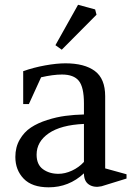

<svg xmlns="http://www.w3.org/2000/svg" viewBox="-20 -780 570 812"><path d="M515.1 -43V-24.9L409.2 7.8Q377.9 14.6 356.4 0.7Q335 -13.2 335 -46.9Q271.5 12.2 186 12.2Q115.2 12.2 80.1 -24.4Q44.9 -61 44.9 -116.2Q44.9 -157.7 63.5 -189.7Q82 -221.7 110.8 -240.7Q139.6 -259.8 179.7 -272.5Q219.7 -285.2 256.8 -290Q293.9 -294.9 335 -295.9V-342.8Q335 -411.1 313.5 -438Q292 -464.8 242.2 -464.8Q204.6 -464.8 153.8 -453.1L102.1 -339.8H78.1V-479Q122.1 -494.6 170.9 -503.4Q219.7 -512.2 256.8 -512.2Q337.4 -512.2 381.1 -479.7Q424.8 -447.3 424.8 -373V-67.9ZM227.1 -44.9Q254.9 -44.9 284.2 -58.3Q313.5 -71.8 335 -95.2V-255.9Q237.3 -251.5 186 -216.1Q134.8 -180.7 134.8 -126Q134.8 -84 161.6 -64.5Q188.5 -44.9 227.1 -44.9ZM214.4 -588.9 310.1 -759.8 382.3 -740.2 388.2 -717.8 241.2 -569.8Z"/></svg>

Font: Amethysta
Style: Regular
Weight: 400
Designer: Konstantin Vinogradov, Alexei Vanyashin
Foundry: Cyreal (www.cyreal.org)
Version: Version 1.002